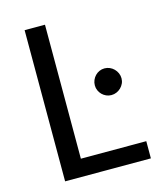

<svg xmlns="http://www.w3.org/2000/svg" viewBox="-108 -797 750 879"><g transform="rotate(-15 267.0 -358.0)"><path d="M498 -81.5V0H91.5V-716.5H188V-81.5ZM463 -389Q463 -376 457.8 -364.8Q452.5 -353.5 443.8 -345Q435 -336.5 423.5 -331.5Q412 -326.5 399 -326.5Q386 -326.5 374.8 -331.5Q363.5 -336.5 355 -345Q346.5 -353.5 341.5 -364.8Q336.5 -376 336.5 -389Q336.5 -402 341.5 -413.8Q346.5 -425.5 355 -434.2Q363.5 -443 374.8 -448Q386 -453 399 -453Q412 -453 423.5 -448Q435 -443 443.8 -434.2Q452.5 -425.5 457.8 -413.8Q463 -402 463 -389Z"/></g></svg>

Font: Lato-Regular
Style: Regular
Weight: 400
Designer: Lukasz Dziedzic with Adam Twardoch and Botio Nikoltchev
Foundry: tyPoland Lukasz Dziedzic
Version: Version 2.015; 2015-08-06; http://www.latofonts.com/